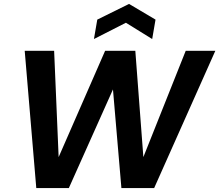

<svg xmlns="http://www.w3.org/2000/svg" viewBox="-20 -959 1118 979"><path d="M165 0 106 -700H256L279 -158L516 -700H670L711 -158L927 -700H1078L766 0H599L556 -503L331 0ZM459 -760 476 -859 638 -939 773 -859 756 -760 622 -843Z"/></svg>

Font: DM Sans 9pt ExtraBold
Style: Italic
Weight: 800
Italic angle: -10°
Version: Version 4.004;gftools[0.9.30]